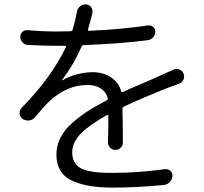

<svg xmlns="http://www.w3.org/2000/svg" viewBox="-20 -809 919 866"><path d="M534.2 -168Q535.2 -153.3 524.9 -143.1Q514.6 -132.8 500 -132.8Q486.3 -132.8 476.6 -143.1Q466.8 -153.3 466.8 -168Q468.8 -216.8 468.8 -286.1Q469.7 -288.1 467.3 -289.6Q464.8 -291 462.9 -290Q387.7 -249 346.7 -208.5Q305.7 -168 305.7 -121.1Q305.7 -96.7 315.4 -79.6Q325.2 -62.5 340.3 -52.7Q355.5 -43 380.9 -37.6Q406.2 -32.2 431.2 -30.8Q456.1 -29.3 490.2 -29.3Q602.5 -29.3 723.6 -45.9Q737.3 -47.9 748 -38.6Q758.8 -29.3 757.8 -15.6Q756.8 0 746.1 11.7Q735.4 23.4 719.7 25.4Q596.7 37.1 487.3 37.1Q431.6 37.1 388.7 30.3Q345.7 23.4 309.1 7.8Q272.5 -7.8 253.4 -38.1Q234.4 -68.4 234.4 -111.3Q234.4 -151.4 252.4 -187.5Q270.5 -223.6 305.7 -254.4Q340.8 -285.2 376.5 -308.1Q412.1 -331.1 460.9 -356.4Q467.8 -360.4 465.8 -367.2Q458 -395.5 433.6 -410.6Q409.2 -425.8 375 -425.8Q281.2 -425.8 202.1 -351.6Q179.7 -330.1 136.7 -279.3Q127 -267.6 110.8 -265.6Q94.7 -263.7 81.1 -273.4Q68.4 -283.2 68.4 -299.8Q68.4 -313.5 78.1 -323.2Q210.9 -458 277.3 -596.7Q278.3 -598.6 276.9 -600.6Q275.4 -602.5 272.5 -602.5H233.4Q174.8 -602.5 105.5 -606.4Q90.8 -607.4 81.1 -618.2Q71.3 -628.9 71.3 -642.6Q71.3 -656.2 81.5 -665.5Q91.8 -674.8 105.5 -672.9Q171.9 -667 237.3 -667Q276.4 -667 297.9 -668Q305.7 -668 307.6 -674.8Q320.3 -718.8 327.1 -755.9Q329.1 -770.5 340.8 -780.3Q351.6 -789.1 364.3 -789.1Q366.2 -789.1 368.2 -789.1Q382.8 -788.1 391.1 -776.4Q399.4 -764.6 396.5 -750Q387.7 -710.9 377 -676.8Q376 -674.8 377.4 -672.4Q378.9 -669.9 381.8 -669.9Q531.2 -676.8 647.5 -694.3Q660.2 -696.3 670.4 -688Q680.7 -679.7 680.7 -666Q680.7 -652.3 670.9 -641.1Q661.1 -629.9 647.5 -627.9Q530.3 -612.3 357.4 -605.5Q350.6 -605.5 347.7 -598.6Q313.5 -518.6 260.7 -449.2Q259.8 -448.2 260.7 -447.3Q261.7 -446.3 262.7 -447.3Q290 -463.9 327.1 -473.6Q364.3 -483.4 397.5 -483.4Q444.3 -483.4 479.5 -460.9Q514.6 -438.5 526.4 -398.4Q528.3 -390.6 535.2 -394.5Q569.3 -410.2 629.9 -436Q690.4 -461.9 716.8 -474.6Q740.2 -484.4 760.7 -494.1Q773.4 -501 787.6 -496.1Q801.8 -491.2 807.6 -477.5Q810.5 -470.7 810.5 -463.9Q810.5 -457 807.6 -450.2Q801.8 -437.5 788.1 -431.6Q778.3 -428.7 740.2 -414.1Q614.3 -364.3 539.1 -328.1Q532.2 -325.2 532.2 -317.4Q533.2 -293.9 533.7 -241.7Q534.2 -189.5 534.2 -168Z"/></svg>

Font: Gen Jyuu Gothic P Normal
Style: Regular
Weight: 300
Designer: [Source Han Sans]
Ryoko NISHIZUKA  (kana & ideographs); Paul D. Hunt (Latin, Greek & Cyrillic); Wenlong ZHANG  (bopomofo
Version: Version 1.002.20150607